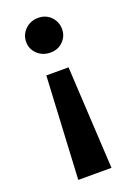

<svg xmlns="http://www.w3.org/2000/svg" viewBox="-127 -547 509 739"><g transform="rotate(-20 127.5 -177.5)"><path d="M201 -425Q201 -396 180.5 -375.5Q160 -355 129 -355Q97 -355 75.5 -375.5Q54 -396 54 -425Q54 -455 75.5 -476Q97 -497 129 -497Q160 -497 180.5 -476Q201 -455 201 -425ZM197 142H61L83 -278H174Z"/></g></svg>

Font: Montserrat Ace
Style: Bold
Weight: 600
Designer: Julieta Ulanovsky
Foundry: Julieta Ulanovsky
Version: Version 1